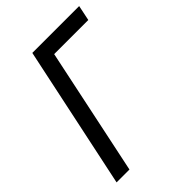

<svg xmlns="http://www.w3.org/2000/svg" viewBox="-209 -811 907 907"><g transform="rotate(-45 244.5 -357.0)"><path d="M25 0H111L245 -637H473L489 -714H176Z"/></g></svg>

Font: Noto Sans SemiCondensed
Style: Italic
Weight: 400
Width: 4
Italic angle: -12°
Designer: Monotype Design Team
Foundry: Monotype Imaging Inc.
Version: Version 2.013